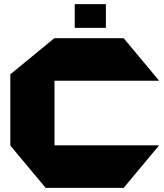

<svg xmlns="http://www.w3.org/2000/svg" viewBox="-20 -910 793 930"><path d="M201 0 30 -205V-550L243 -725H579L750 -520V-519H244V-206H750V-205L579 0ZM342 -775V-890H493V-775Z"/></svg>

Font: Foldit Thin ExtraBold
Style: Regular
Weight: 800
Version: Version 1.003